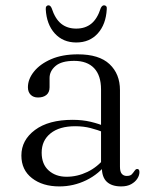

<svg xmlns="http://www.w3.org/2000/svg" viewBox="-20 -674 562 705"><path d="M354 -59.5V-68.5L351 -72.5V-345.5Q351 -397 325.5 -423.8Q300 -450.5 252.5 -450.5Q206 -450.5 184 -431.8Q162 -413 162 -387.5V-353.5Q162 -335 150.5 -325.5Q139 -316 119.5 -316Q102.5 -316 92.5 -326.2Q82.5 -336.5 82.5 -353.5Q82.5 -383.5 104.8 -411.2Q127 -439 168 -456.8Q209 -474.5 266 -474.5Q344 -474.5 382.2 -438.5Q420.5 -402.5 420.5 -343V-62Q420.5 -43.5 427.2 -35.8Q434 -28 445 -28Q458.5 -28 464 -34Q469.5 -40 473.5 -46Q475.5 -49 477.8 -51.2Q480 -53.5 484 -53.5Q488 -53.5 490 -50.5Q492 -47.5 492 -42Q492 -30 484.2 -18Q476.5 -6 461.8 2.2Q447 10.5 425 10.5Q390.5 10.5 372.2 -6.5Q354 -23.5 354 -59.5ZM58.5 -103Q58.5 -159.5 108.5 -196.8Q158.5 -234 246.5 -234Q282.5 -234 313 -226.8Q343.5 -219.5 367.5 -209L362.5 -187.5Q338.5 -197 312.5 -203.8Q286.5 -210.5 256 -210.5Q198 -210.5 165.5 -184.2Q133 -158 133 -113.5Q133 -71 158.8 -48Q184.5 -25 224.5 -25Q264 -25 301 -42.8Q338 -60.5 365.5 -95L375 -77Q343.5 -35 296.8 -12.2Q250 10.5 198 10.5Q136.5 10.5 97.5 -19.8Q58.5 -50 58.5 -103ZM260 -569Q293 -569 315.2 -587Q337.5 -605 350 -644.5Q355 -654.5 362 -654.5Q367 -654.5 370 -651Q373 -647.5 372 -640Q369 -584.5 339 -551.2Q309 -518 260 -518Q211.5 -518 181.2 -551.2Q151 -584.5 148 -640Q147.5 -647.5 150.5 -651Q153.5 -654.5 158 -654.5Q165 -654.5 169.5 -644.5Q182.5 -604.5 204.8 -586.8Q227 -569 260 -569Z"/></svg>

Font: Fraunces Light
Style: Regular
Weight: 300
Version: Version 1.000;[b76b70a41]